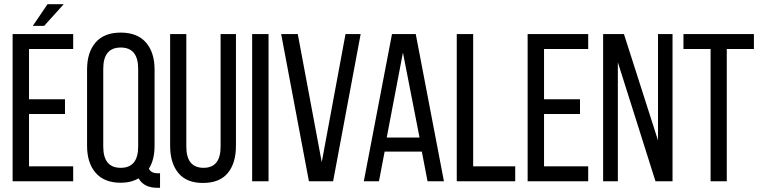

<svg xmlns="http://www.w3.org/2000/svg" viewBox="-20 -862 3618 913"><path d="M206 -842H283L190 -739H136ZM118 -390H289V-320H118V-71H328V0H40V-700H328V-629H118Z M715 -531V-169Q715 -102 688 -60Q698 -38 731 -38H741V31H728Q664 31 639 -14Q603 7 554 7Q476 7 435 -40Q394 -87 394 -169V-531Q394 -613 434.5 -660Q475 -707 554 -707Q633 -707 674 -660Q715 -613 715 -531ZM471 -535V-165Q471 -64 554 -64Q637 -64 637 -165V-535Q637 -636 554 -636Q471 -636 471 -535Z M866 -700V-165Q866 -64 948 -64Q1029 -64 1029 -165V-700H1102V-169Q1102 -86 1063 -39Q1024 8 945 8Q867 8 828 -39.5Q789 -87 789 -169V-700Z M1179 -700H1257V0H1179Z M1317 -700H1396L1510 -91L1623 -700H1695L1564 0H1449Z M1986 -141H1809L1782 0H1710L1844 -700H1957L2091 0H2013ZM1896 -612 1819 -208H1975Z M2430 0H2152V-700H2230V-71H2430Z M2567 -390H2738V-320H2567V-71H2777V0H2489V-700H2777V-629H2567Z M2918 -566V0H2848V-700H2947L3109 -194V-700H3178V0H3097Z M3436 0H3359V-629H3230V-700H3565V-629H3436Z"/></svg>

Font: TypoPRO Bebas Neue
Style: Regular
Weight: 400
Designer: Ryoichi Tsunekawa
Foundry: Ryoichi Tsunekawa
Version: Version 001.003